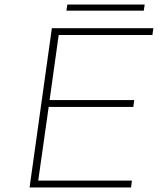

<svg xmlns="http://www.w3.org/2000/svg" viewBox="-20 -824 694 844"><path d="M650 -670H238L198 -384H570L566 -354H194L148 -30H560L556 0H110L208 -700H654ZM276 -804H616L612 -777H272Z"/></svg>

Font: Fivo Sans Thin
Style: Regular
Weight: 250
Foundry: Alexander Slobzheninov
Version: 1.0